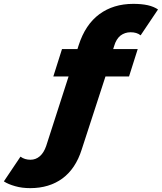

<svg xmlns="http://www.w3.org/2000/svg" viewBox="-199 -771 838 994"><path d="M477 -604C457 -604 440 -598 425 -587C410 -575 399 -557 392 -533L387 -517H514L469 -375H347L224 3C203 70 169 120 124 153C79 186 23 203 -42 203C-70 203 -96 200 -120 193C-145 186 -164 178 -179 168L-93 40C-78 51 -61 56 -41 56C-23 56 -7 50 7 38C21 26 32 8 40 -15L156 -375H77L122 -517H202L208 -536C231 -608 267 -662 316 -698C364 -733 422 -751 491 -751C518 -751 543 -749 566 -744C588 -739 606 -731 619 -722L529 -588C516 -599 498 -604 477 -604Z"/></svg>

Font: My Font
Style: Italic
Weight: 500
Designer: Julieta Ulanovsky
Foundry: Julieta Ulanovsky
Version: ""